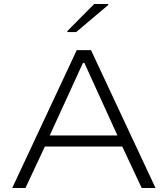

<svg xmlns="http://www.w3.org/2000/svg" viewBox="-20 -938 836 958"><path d="M41 0 363 -688H434L756 0H687L590 -207H204L107 0ZM228 -262H566L401 -624H394ZM316 -778V-783L450 -918H520V-913L360 -778Z"/></svg>

Font: Saira Expanded Light
Style: Regular
Weight: 300
Width: 7
Designer: Hector Gatti with collaboration of the Omnibus-Type team
Foundry: Omnibus-Type
Version: Version 1.101